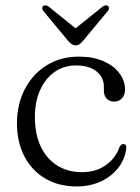

<svg xmlns="http://www.w3.org/2000/svg" viewBox="-20 -676 514 707"><path d="M440.5 -346.5Q440.5 -327 429.5 -314.5Q418.5 -302 400.5 -302Q383 -302 372.8 -312.8Q362.5 -323.5 362.5 -342.5V-357Q362.5 -391.5 335.2 -413.2Q308 -435 260 -435Q215 -435 181 -411Q147 -387 127.8 -344.5Q108.5 -302 108.5 -245.5Q108.5 -180.5 130.8 -135Q153 -89.5 192 -65.8Q231 -42 280.5 -42Q335 -42 371 -68.8Q407 -95.5 419.5 -133.5Q423.5 -140 426.5 -142.8Q429.5 -145.5 434.5 -145.5Q440.5 -145.5 443 -141.2Q445.5 -137 445 -130.5Q441 -92 416.8 -59.8Q392.5 -27.5 352.8 -8.5Q313 10.5 262 10.5Q196 10.5 146.8 -18.5Q97.5 -47.5 70 -100Q42.5 -152.5 42.5 -223Q42.5 -291.5 71 -347Q99.5 -402.5 151 -435Q202.5 -467.5 271 -467.5Q323.5 -467.5 361.5 -450.5Q399.5 -433.5 420 -405.8Q440.5 -378 440.5 -346.5ZM268.5 -563.5 160 -651Q154 -655.5 148.8 -656.2Q143.5 -657 139 -654Q135.5 -651 135.5 -645.8Q135.5 -640.5 140 -635L230 -526.5Q237 -518.5 243.5 -513.8Q250 -509 259 -509Q267.5 -509 273.5 -513.8Q279.5 -518.5 286.5 -526.5L376.5 -635Q381.5 -640.5 381.2 -645.8Q381 -651 378 -654Q374 -657 368.5 -656.2Q363 -655.5 357 -651L248 -563.5Z"/></svg>

Font: Fraunces 48pt Soft Wonky Light
Style: Regular
Weight: 300
Version: Version 1.000;[b76b70a41]